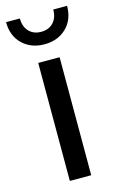

<svg xmlns="http://www.w3.org/2000/svg" viewBox="-115 -785 509 833"><g transform="rotate(-15 139.5 -368.5)"><path d="M91 -530H187V0H91ZM2 -737H64Q64 -700 84.5 -678.5Q105 -657 139 -657Q173 -657 193.5 -678.5Q214 -700 214 -737H276Q276 -675 237.5 -638Q199 -601 139 -601Q79 -601 40.5 -638Q2 -675 2 -737Z"/></g></svg>

Font: APTA Sans Medium
Style: Bold
Weight: 500
Version: Version 7.200